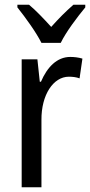

<svg xmlns="http://www.w3.org/2000/svg" viewBox="-20 -786 378 806"><path d="M154 -606H235C257 -652 305 -715 338 -755V-766H288C253 -735 229 -711 195 -673C164 -707 130 -743 102 -766H53V-755C88 -711 132 -650 154 -606ZM275 -547C219 -547 178 -504 152 -443H147L137 -537H71V0H154V-282C153 -388 204 -464 269 -464C285 -464 301 -462 314 -457L326 -540C309 -545 291 -547 275 -547Z"/></svg>

Font: Noto Sans Sinhala Condensed
Style: Regular
Weight: 400
Width: 3
Designer: Jelle Bosma - Monotype Design Team
Foundry: Monotype Imaging Inc.
Version: Version 2.006